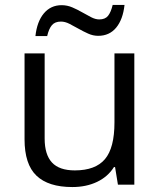

<svg xmlns="http://www.w3.org/2000/svg" viewBox="-20 -753 654 783"><path d="M162.1 -535.2V-188Q162.1 -122.6 191.9 -90.3Q221.7 -58.1 285.2 -58.1Q369.1 -58.1 408 -104Q446.8 -149.9 446.8 -253.9V-535.2H527.8V0H460.9L449.2 -71.8H444.8Q419.9 -32.2 375.7 -11.2Q331.5 9.8 274.9 9.8Q177.2 9.8 128.7 -36.6Q80.1 -83 80.1 -185.1V-535.2ZM380.4 -606.9Q359.4 -606.9 339.4 -616Q319.3 -625 300 -636Q280.8 -647 262.9 -656Q245.1 -665 228.5 -665Q204.1 -665 191.7 -650.4Q179.2 -635.7 172.4 -606H124.5Q130.9 -665 158.9 -698.5Q187 -731.9 231.4 -731.9Q253.9 -731.9 274.9 -722.9Q295.9 -713.9 314.9 -702.9Q334 -691.9 351.6 -682.9Q369.1 -673.8 384.8 -673.8Q408.7 -673.8 420.4 -688.2Q432.1 -702.6 439.5 -732.9H487.8Q481.4 -673.8 453.9 -640.4Q426.3 -606.9 380.4 -606.9Z"/></svg>

Font: HunimalSansv1.5
Style: Regular
Weight: 400
Foundry: Ascender Corporation
Version: Version 1.10